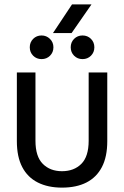

<svg xmlns="http://www.w3.org/2000/svg" viewBox="-20 -845 567 877"><path d="M263 12Q199 12 152.5 -11.5Q106 -35 81.5 -82Q57 -129 57 -200V-514H142V-202Q142 -130 175.5 -96.5Q209 -63 263 -63Q318 -63 351.5 -96.5Q385 -130 385 -202V-514H470V-200Q470 -129 445.5 -82Q421 -35 375 -11.5Q329 12 263 12ZM357 -575Q334 -575 318.5 -590.5Q303 -606 303 -629Q303 -652 318.5 -667.5Q334 -683 357 -683Q380 -683 395.5 -667.5Q411 -652 411 -629Q411 -606 395.5 -590.5Q380 -575 357 -575ZM170 -575Q147 -575 131.5 -590.5Q116 -606 116 -629Q116 -652 131.5 -667.5Q147 -683 170 -683Q192 -683 208 -667.5Q224 -652 224 -629Q224 -606 208.5 -590.5Q193 -575 170 -575ZM222 -694 309 -825H398L307 -694Z"/></svg>

Font: TikTok Sans 24pt
Style: Regular
Weight: 400
Version: Version 4.000